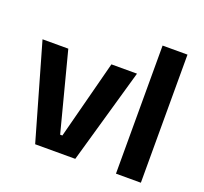

<svg xmlns="http://www.w3.org/2000/svg" viewBox="-116 -796 988 931"><g transform="rotate(20 378.0 -330.5)"><path d="M263.5 -85 369 -490.5H501L361 0H154L13.5 -490.5H146.5L252 -85Z M571 0V-661H699.5V0Z"/></g></svg>

Font: Anek Odia SemiBold
Style: Regular
Weight: 600
Version: Version 1.003